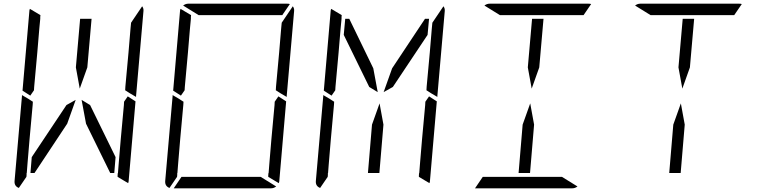

<svg xmlns="http://www.w3.org/2000/svg" viewBox="-20 -1020 4120 1040"><path d="M468 -451 606 -169 599 -83H577L446 -350L422 -479ZM672 -498 714 -471 677 -41Q677 -34 674 -28L617 -62V-70L618 -82L619 -83L623 -134L634 -265L651 -450L652 -469ZM391 -655 414 -918H476L453 -655L412 -540ZM144 -502 102 -529 139 -959Q139 -966 142 -972L199 -938L198 -928V-918L193 -866L182 -735L165 -548L164 -531ZM82 -2Q56 -12 59 -41L99 -500V-505L133 -485L150 -474L158 -469L157 -452L140 -265L129 -134L125 -83L124 -82V-72L123 -62ZM167 -83H145L152 -169L340 -451L390 -479L344 -350ZM757 -959 717 -500V-495L683 -515L666 -526L658 -531L659 -550L676 -735L687 -866L690 -897L750 -986Q759 -974 757 -959Z M1488 -498 1530 -471 1493 -41Q1493 -34 1490 -28L1433 -62V-70L1434 -82L1435 -83L1439 -134L1450 -265L1467 -450L1468 -469ZM960 -502 918 -529 955 -959Q955 -966 958 -972L1015 -938L1014 -928V-918L1009 -866L998 -735L981 -548L980 -531ZM898 -2Q872 -12 875 -41L915 -500V-505L949 -485L966 -474L974 -469L973 -452L956 -265L945 -134L941 -83L940 -82V-72L939 -62ZM1056 -938 972 -990Q985 -1000 1000 -1000H1268H1536Q1546 -1000 1550 -998L1509 -938H1479H1293H1231ZM1392 -62 1476 -10Q1463 0 1448 0H1180H921L963 -62H969H1155H1217ZM1573 -959 1533 -500V-495L1499 -515L1482 -526L1474 -531L1475 -550L1492 -735L1503 -866L1506 -897L1566 -986Q1575 -974 1573 -959Z M2057 -345 2035 -83H1973L1995 -345L2036 -460ZM2304 -498 2346 -471 2309 -41Q2309 -34 2306 -28L2249 -62V-70L2250 -82L2251 -83L2255 -134L2266 -265L2283 -450L2284 -469ZM2104 -650 2282 -918H2304L2296 -831L2108 -549L2058 -521ZM1776 -502 1734 -529 1771 -959Q1771 -966 1774 -972L1831 -938L1830 -928V-918L1825 -866L1814 -735L1797 -548L1796 -531ZM1714 -2Q1688 -12 1691 -41L1731 -500V-505L1765 -485L1782 -474L1790 -469L1789 -452L1772 -265L1761 -134L1757 -83L1756 -82V-72L1755 -62ZM2389 -959 2349 -500V-495L2315 -515L2298 -526L2290 -531L2291 -550L2308 -735L2319 -866L2322 -897L2382 -986Q2391 -974 2389 -959ZM1842 -831 1850 -918H1872L2002 -650L2026 -521L1980 -549Z M2873 -345 2851 -83H2789L2811 -345L2852 -460ZM2839 -655 2862 -918H2924L2901 -655L2860 -540ZM2688 -938 2604 -990Q2617 -1000 2632 -1000H2900H3168Q3178 -1000 3182 -998L3141 -938H3111H2925H2863ZM3024 -62 3108 -10Q3095 0 3080 0H2812H2553L2595 -62H2601H2787H2849Z M3689 -345 3667 -83H3605L3627 -345L3668 -460ZM3655 -655 3678 -918H3740L3717 -655L3676 -540ZM3504 -938 3420 -990Q3433 -1000 3448 -1000H3716H3984Q3994 -1000 3998 -998L3957 -938H3927H3741H3679Z"/></svg>

Font: DSEG14 Modern
Style: Light Italic
Weight: 300
Italic angle: -5°
Designer: Keshikan(Twitter:@keshinomi_88pro)
Version: Version 0.46